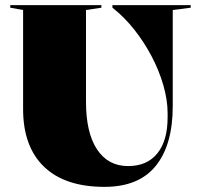

<svg xmlns="http://www.w3.org/2000/svg" viewBox="-20 -728 773 748"><path d="M387 0Q233 0 151.5 -78.5Q70 -157 70 -303V-689L20 -698V-708H375V-698L315 -689V-332Q315 -211 358 -146Q401 -81 479 -81Q553 -81 593 -130.5Q633 -180 633 -271V-287Q633 -338 616.5 -395.5Q600 -453 570.5 -509Q541 -565 502 -614Q463 -663 418 -698V-708H723V-698L653 -689V-315Q653 -164 587 -82Q521 0 387 0Z"/></svg>

Font: Kalnia Thin
Style: Bold
Weight: 700
Version: Version 1.105